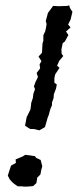

<svg xmlns="http://www.w3.org/2000/svg" viewBox="-20 -684 289 713"><path d="M92 -205 73 -217 79 -249 93 -277 95 -292 96 -302 102 -320 104 -336 110 -353 106 -363 112 -380 121 -398 116 -413 129 -430 127 -445 134 -457 123 -474 136 -488 137 -507 138 -524 141 -532V-553L148 -568L151 -582L153 -595L150 -606L158 -636L167 -648L177 -662L198 -661L229 -662L237 -664L240 -654L249 -640L242 -611L233 -593L242 -582L225 -567L234 -554L221 -530L213 -524L208 -500L209 -484L215 -476L200 -458L192 -440L201 -432L185 -408L182 -394V-377L191 -370L188 -355L180 -334L179 -320L173 -303V-293L167 -279L161 -257L157 -247L147 -212L135 -205L126 -200L105 -205ZM70 9 61 8H46L33 -1L26 -7L16 -18L9 -32L15 -51L21 -69L39 -79L38 -92L50 -97L64 -103L74 -109L91 -107L110 -104L114 -98L131 -90L133 -82L137 -67L133 -52L130 -36L118 -24L117 -15L115 -4L103 7L93 8L79 9Z"/></svg>

Font: Winky Rough Light
Style: Italic
Weight: 300
Italic angle: -8.97852°
Designer: Simon Atzbach
Foundry: typofactur
Version: Version 1.206; ttfautohint (v1.8.4.7-5d5b)